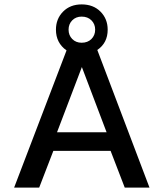

<svg xmlns="http://www.w3.org/2000/svg" viewBox="-20 -848 740 868"><path d="M419.9 -622.1 655.8 0H543.9L480 -166H221.2L157.2 0H43.9L280.8 -620.1Q232.9 -653.8 232.9 -713.9Q232.9 -762.7 265.1 -795.4Q297.4 -828.1 349.1 -828.1Q401.9 -828.1 434.3 -795.4Q466.8 -762.7 466.8 -713.9Q466.8 -653.8 419.9 -622.1ZM349.1 -772.9Q323.2 -772.9 306.6 -756.1Q290 -739.3 290 -713.9Q290 -688.5 306.6 -671.6Q323.2 -654.8 349.1 -654.8Q376.5 -654.8 393.3 -671.6Q410.2 -688.5 410.2 -713.9Q410.2 -739.3 393.3 -756.1Q376.5 -772.9 349.1 -772.9ZM237.8 -250H461.9L350.1 -544.9Z"/></svg>

Font: Kanit
Style: Regular
Weight: 400
Designer: Katatrad Team
Foundry: CadsonDemak
Version: Version 1.000;PS 001.000;hotconv 1.0.88;makeotf.lib2.5.64775